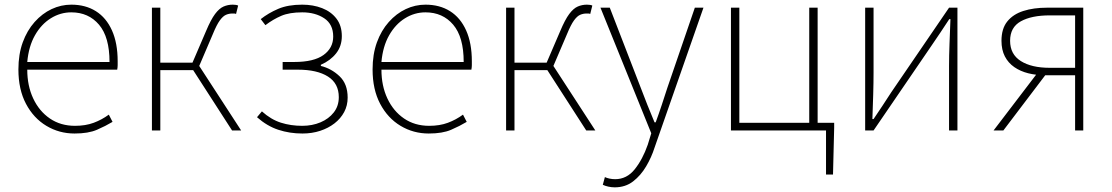

<svg xmlns="http://www.w3.org/2000/svg" viewBox="-20 -560 4774 824"><path d="M300 13Q234 13 179 -20Q124 -53 91.5 -114.5Q59 -176 59 -262Q59 -327 77.5 -378Q96 -429 128.5 -465.5Q161 -502 201.5 -521Q242 -540 286 -540Q347 -540 391.5 -512Q436 -484 460.5 -429.5Q485 -375 485 -297Q485 -289 485 -280.5Q485 -272 483 -261H97Q97 -192 122.5 -137.5Q148 -83 194 -51.5Q240 -20 302 -20Q347 -20 382 -33Q417 -46 447 -68L463 -37Q433 -19 396 -3Q359 13 300 13ZM97 -294H450Q450 -401 405 -454Q360 -507 286 -507Q239 -507 198 -481.5Q157 -456 130 -408.5Q103 -361 97 -294Z M632 0V-527H668V-291H806L864 -426Q885 -476 903 -500Q921 -524 939.5 -532Q958 -540 979 -540Q986 -540 992.5 -539Q999 -538 1002 -536L993 -500Q989 -502 986 -502Q983 -502 977 -502Q963 -502 950 -496.5Q937 -491 923.5 -472.5Q910 -454 894 -415L835 -277L1015 0H976L809 -259H668V0Z M1278 13Q1223 13 1174.5 -3Q1126 -19 1083 -57L1104 -82Q1143 -47 1185.5 -33.5Q1228 -20 1277 -20Q1320 -20 1355.5 -35Q1391 -50 1412.5 -77.5Q1434 -105 1434 -143Q1434 -202 1387.5 -231.5Q1341 -261 1258 -261H1193V-294H1243Q1327 -294 1368.5 -324Q1410 -354 1410 -403Q1410 -456 1371.5 -481.5Q1333 -507 1277 -507Q1222 -507 1187 -492Q1152 -477 1119 -452L1099 -478Q1132 -504 1174 -522Q1216 -540 1277 -540Q1324 -540 1362.5 -525Q1401 -510 1424 -480Q1447 -450 1447 -405Q1447 -362 1422.5 -331Q1398 -300 1357 -282V-277Q1402 -266 1437 -233Q1472 -200 1472 -141Q1472 -107 1457 -79Q1442 -51 1415.5 -30.5Q1389 -10 1354 1.5Q1319 13 1278 13Z M1820 13Q1754 13 1699 -20Q1644 -53 1611.5 -114.5Q1579 -176 1579 -262Q1579 -327 1597.5 -378Q1616 -429 1648.5 -465.5Q1681 -502 1721.5 -521Q1762 -540 1806 -540Q1867 -540 1911.5 -512Q1956 -484 1980.5 -429.5Q2005 -375 2005 -297Q2005 -289 2005 -280.5Q2005 -272 2003 -261H1617Q1617 -192 1642.5 -137.5Q1668 -83 1714 -51.5Q1760 -20 1822 -20Q1867 -20 1902 -33Q1937 -46 1967 -68L1983 -37Q1953 -19 1916 -3Q1879 13 1820 13ZM1617 -294H1970Q1970 -401 1925 -454Q1880 -507 1806 -507Q1759 -507 1718 -481.5Q1677 -456 1650 -408.5Q1623 -361 1617 -294Z M2152 0V-527H2188V-291H2326L2384 -426Q2405 -476 2423 -500Q2441 -524 2459.5 -532Q2478 -540 2499 -540Q2506 -540 2512.5 -539Q2519 -538 2522 -536L2513 -500Q2509 -502 2506 -502Q2503 -502 2497 -502Q2483 -502 2470 -496.5Q2457 -491 2443.5 -472.5Q2430 -454 2414 -415L2355 -277L2535 0H2496L2329 -259H2188V0Z M2618 244Q2605 244 2591 241Q2577 238 2567 233L2576 200Q2584 204 2596 206.5Q2608 209 2620 209Q2670 209 2704 166.5Q2738 124 2760 61L2775 12L2557 -527H2597L2730 -183Q2743 -149 2758.5 -109.5Q2774 -70 2789 -35H2794Q2807 -70 2820 -109.5Q2833 -149 2844 -183L2962 -527H2999L2789 74Q2776 115 2753 154Q2730 193 2697 218.5Q2664 244 2618 244Z M3525 189V0H3117V-527H3153V-33H3453V-527H3489V-33H3560V-13L3555 189Z M3693 0V-527H3729V-249Q3729 -206 3727.5 -154Q3726 -102 3724 -49H3729Q3746 -74 3767.5 -106.5Q3789 -139 3805 -164L4053 -527H4089V0H4053V-277Q4053 -321 4055 -373Q4057 -425 4059 -478H4054Q4038 -453 4016 -420.5Q3994 -388 3977 -363L3729 0Z M4594 0V-237H4466Q4427 -237 4393 -245.5Q4359 -254 4333 -272Q4307 -290 4292.5 -318Q4278 -346 4278 -385Q4278 -437 4303 -468Q4328 -499 4372 -513Q4416 -527 4473 -527H4629V0ZM4485 -269H4594V-494H4485Q4407 -494 4361 -468.5Q4315 -443 4315 -385Q4315 -327 4361 -298Q4407 -269 4485 -269ZM4244 0 4437 -253 4468 -240 4286 0Z"/></svg>

Font: Noto Sans TC
Style: Regular
Weight: 100
Designer: Ryoko NISHIZUKA 西塚涼子 (kana, bopomofo & ideographs); Paul D. Hunt (Latin, Greek & Cyrillic); Sandoll Communications 산돌커뮤니
Foundry: Adobe
Version: Version 2.004;hotconv 1.0.118;makeotfexe 2.5.65603